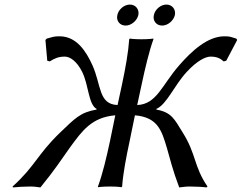

<svg xmlns="http://www.w3.org/2000/svg" viewBox="-20 -817 1059 841"><path d="M285 -169C341 -246 382 -303 485 -312L462 -200C446 -125 429 -54 409 0V3C409 3 427 0 462 0C496 0 512 3 512 3L515 0C519 -57 532 -125 548 -200L571 -312C671 -303 688 -246 711 -169C726 -117 736 -73 765 4C788 2 788 0 813 0C836 0 873 2 885 4L889 0C828 -89 841 -140 780 -237C743 -297 731 -325 665 -337V-340C711 -360 743 -443 798 -502C842 -550 880 -569 902 -569C929 -569 944 -562 960 -548L971 -551L1019 -642L1015 -648C991 -655 989 -658 963 -658C889 -658 819 -593 765 -531C689 -444 666 -360 581 -357L600 -445C616 -520 633 -592 652 -645V-648C652 -648 634 -645 599 -645C565 -645 549 -648 549 -648L546 -645C542 -588 530 -520 514 -445L495 -357C411 -360 424 -444 385 -531C357 -593 315 -658 241 -658C215 -658 211 -655 185 -648L179 -642L187 -551L198 -548C220 -562 237 -569 264 -569C286 -569 316 -550 340 -502C369 -443 367 -360 403 -340V-337C331 -325 307 -297 244 -237C143 -140 134 -89 35 0L37 4C51 2 88 0 111 0C136 0 136 2 157 4C220 -73 248 -117 285 -169ZM654 -751C648 -726 665 -705 690 -705C715 -705 740 -726 746 -751C751 -776 734 -797 709 -797C684 -797 659 -776 654 -751ZM494 -751C488 -726 505 -705 530 -705C555 -705 580 -726 586 -751C591 -776 574 -797 549 -797C524 -797 499 -776 494 -751Z"/></svg>

Font: Libertinus Sans
Style: Italic
Weight: 400
Italic angle: -12°
Designer: Philipp H. Poll, Khaled Hosny
Foundry: Caleb Maclennan
Version: Version 7.050;RELEASE